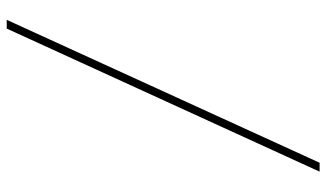

<svg xmlns="http://www.w3.org/2000/svg" viewBox="-220 -600 970 571"><g transform="rotate(-90 265.5 -315.0)"><path d="M40 150 465.5 -780.5H491.5L66.5 150Z"/></g></svg>

Font: Bodoni Moda 9pt
Style: Regular
Weight: 400
Designer: Owen Earl
Foundry: indestructible type
Version: Version 2.005